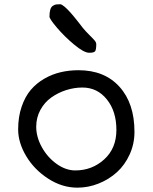

<svg xmlns="http://www.w3.org/2000/svg" viewBox="-20 -865 714 898"><path d="M397.5 -618.2Q372.6 -618.2 326.7 -656.5Q280.8 -694.8 246.1 -735.8Q211.4 -776.9 211.4 -787.1Q211.4 -807.6 215.3 -820.3Q219.2 -833 227.8 -838.1Q236.3 -843.3 242.7 -844.2Q249 -845.2 261.2 -845.2Q265.1 -845.2 270.5 -842Q275.9 -838.9 282.5 -833.3Q289.1 -827.6 295.9 -820.8Q302.7 -814 310.5 -805.2Q318.4 -796.4 324.7 -788.6Q331.1 -780.8 338.6 -771.5Q346.2 -762.2 350.6 -756.3Q355 -750.5 360.4 -743.7Q365.7 -736.8 366.7 -735.4Q380.4 -718.8 397.9 -701.4Q415.5 -684.1 422.9 -675.3Q430.2 -666.5 430.2 -658.2Q430.2 -633.8 425.3 -626Q420.4 -618.2 397.5 -618.2ZM64.9 -259.8Q64.9 -318.4 81.1 -365.7Q97.2 -413.1 124 -444.6Q150.9 -476.1 187.5 -497.1Q224.1 -518.1 263.9 -527.3Q303.7 -536.6 347.2 -536.6Q468.8 -536.6 538.8 -459.2Q608.9 -381.8 608.9 -248Q608.9 -191.9 586.4 -142.6Q564 -93.3 526.9 -59.6Q489.7 -25.9 441.4 -6.6Q393.1 12.7 341.8 12.7Q270.5 12.7 205.3 -29.5Q140.1 -71.8 102.5 -134.8Q64.9 -197.8 64.9 -259.8ZM149.4 -272Q149.4 -224.6 175.5 -177Q201.7 -129.4 244.6 -98.6Q287.6 -67.9 332 -67.9Q410.6 -67.9 467.5 -119.6Q524.4 -171.4 524.4 -257.3Q524.4 -344.7 479.7 -400.1Q435.1 -455.6 365.7 -455.6Q326.7 -455.6 288.8 -443.4Q251 -431.2 219.5 -408.7Q188 -386.2 168.7 -350.6Q149.4 -314.9 149.4 -272Z"/></svg>

Font: Short Stack
Style: Regular
Weight: 400
Designer: James Grieshaber
Foundry: James Grieshaber
Version: Version 1.002